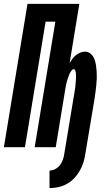

<svg xmlns="http://www.w3.org/2000/svg" viewBox="-38 -755 558 985"><path d="M216 210V120Q231 120 246 112Q261 104 270.5 91Q280 78 285 63Q290 48 292 33L341 -263Q342 -269 343 -275Q344 -281 345 -287Q346 -293 347 -299Q348 -305 348.5 -311Q349 -317 349.5 -323Q350 -329 350.5 -335Q351 -341 351.5 -347Q352 -353 352 -358.5Q352 -364 352 -370Q352 -376 351 -382Q350 -388 348 -394Q346 -400 340 -400Q334 -400 330 -394.5Q326 -389 322.5 -383.5Q319 -378 317 -372.5Q315 -367 313 -361.5Q311 -356 309 -350Q307 -344 305.5 -338.5Q304 -333 302.5 -327Q301 -321 300 -315.5Q299 -310 298 -304Q297 -298 296 -292L248 0H140L246 -644H196L90 0H-18L103 -735H369L319 -430Q325 -442 333 -452.5Q341 -463 351 -471.5Q361 -480 373.5 -485Q386 -490 398 -490Q415 -490 427.5 -479Q440 -468 446 -452.5Q452 -437 454.5 -420.5Q457 -404 458 -387Q459 -370 458.5 -352.5Q458 -335 456 -318Q454 -301 452 -283.5Q450 -266 447 -248L400 33Q397 55 390 77.5Q383 100 371.5 120.5Q360 141 343 159Q326 177 305 188.5Q284 200 261.5 205Q239 210 216 210Z"/></svg>

Font: Iosevka SS04 Extrabold
Style: Italic
Weight: 800
Italic angle: -9°
Monospace: yes
Designer: Belleve Invis
Foundry: Belleve Invis
Version: Version 19.0.0; ttfautohint (v1.8.4)